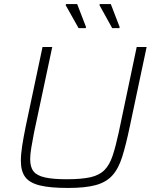

<svg xmlns="http://www.w3.org/2000/svg" viewBox="-20 -920 758 948"><path d="M316 8Q227 8 176.5 -4.5Q126 -17 104.5 -46Q83 -75 83 -126Q83 -158 89.5 -200Q96 -242 107 -296L190 -688H238L148 -265Q140 -223 134.5 -190.5Q129 -158 129 -134Q129 -95 145.5 -74Q162 -53 201.5 -44Q241 -35 309 -35Q383 -35 427 -45Q471 -55 496 -80.5Q521 -106 536 -151Q551 -196 566 -265L655 -688H704L621 -296Q602 -205 583.5 -146Q565 -87 534.5 -53.5Q504 -20 452.5 -6Q401 8 316 8ZM403 -781H368L304 -895L307 -900H361L405 -786ZM569 -781H534L471 -895L473 -900H527L571 -786Z"/></svg>

Font: Saira ExtraLight
Style: Italic
Weight: 200
Italic angle: -12°
Designer: Hector Gatti with collaboration of the Omnibus-Type team
Foundry: Omnibus-Type
Version: Version 1.100; ttfautohint (v1.8.3)